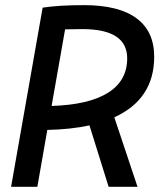

<svg xmlns="http://www.w3.org/2000/svg" viewBox="-20 -723 626 743"><path d="M22.9 0 145 -693.4Q207.5 -703.1 305.2 -703.1Q439 -703.1 507.8 -652.6Q576.7 -602.1 576.7 -503.4Q576.7 -339.4 422.4 -269L512.2 0H400.4L326.2 -237.8Q254.4 -222.2 163.1 -220.2L124.5 0ZM179.7 -313Q323.7 -317.4 397.9 -364Q472.2 -410.6 472.2 -497.1Q472.2 -610.4 298.8 -610.4Q263.7 -610.4 231.9 -609.4Z"/></svg>

Font: Cascadia Mono PL
Style: Italic
Weight: 400
Italic angle: -10°
Monospace: yes
Designer: Aaron Bell
Foundry: Saja Typeworks
Version: Version 2404.023; ttfautohint (v1.8.4)